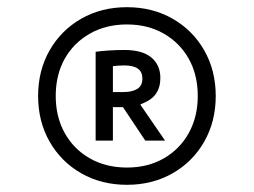

<svg xmlns="http://www.w3.org/2000/svg" viewBox="-20 -714 706 534"><path d="M333 -200Q262 -200 206 -232Q150 -264 118 -320Q86 -376 86 -447Q86 -518 118 -574Q150 -630 206 -662Q262 -694 333 -694Q404 -694 460 -662Q516 -630 548 -574Q580 -518 580 -447Q580 -376 548 -320Q516 -264 460 -232Q404 -200 333 -200ZM333 -248Q391 -248 435.5 -273.5Q480 -299 505 -344Q530 -389 530 -447Q530 -506 505 -550.5Q480 -595 435.5 -620.5Q391 -646 333 -646Q275 -646 230 -620.5Q185 -595 160 -550.5Q135 -506 135 -447Q135 -389 160 -344Q185 -299 230 -273.5Q275 -248 333 -248ZM246 -570Q259 -572 281.5 -573.5Q304 -575 326 -575Q376 -575 401 -554Q426 -533 426 -497Q426 -471 413.5 -453Q401 -435 371 -424V-422L439 -323H384L322 -416H294V-323H246ZM324 -458Q347 -458 361.5 -466.5Q376 -475 376 -496Q376 -532 326 -532Q317 -532 310 -531.5Q303 -531 294 -530V-458Z"/></svg>

Font: Murecho Thin
Style: Bold
Weight: 700
Version: Version 1.010